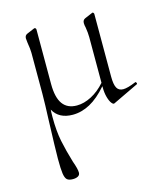

<svg xmlns="http://www.w3.org/2000/svg" viewBox="-103 -474 709 827"><g transform="rotate(-15 251.5 -60.5)"><path d="M487 -59Q491 -59 492.5 -54Q494 -49 490 -48L377 6Q372 9 364.5 -0.5Q357 -10 351.5 -29.5Q346 -49 346 -75V-79Q307 -34 269 -13.5Q231 7 192 7Q130 7 105 -39Q104 -28 104 -6Q104 57 113.5 103Q123 149 139 202Q152 238 152 254Q152 265 143 270Q134 275 120 275Q102 275 94 267.5Q86 260 83 239.5Q80 219 80 174Q80 133 85 -7Q86 -33 87 -61Q88 -89 88 -115V-297Q88 -313 83 -343Q81 -359 81 -363Q81 -376 92 -381L125 -395Q126 -396 128 -396Q131 -396 133 -393.5Q135 -391 135 -388V-145Q135 -85 156 -56Q177 -27 219 -27Q251 -27 284.5 -44.5Q318 -62 346 -94V-297Q346 -317 342 -341Q339 -353 339 -362Q339 -376 351 -381L384 -395L386 -396Q389 -396 391 -393.5Q393 -391 393 -388V-109Q393 -74 401.5 -58.5Q410 -43 430 -43Q449 -43 485 -58Z"/></g></svg>

Font: Cormorant Infant Light
Style: Regular
Weight: 300
Designer: Christian Thalmann (Catharsis Fonts)
Version: Version 3.000